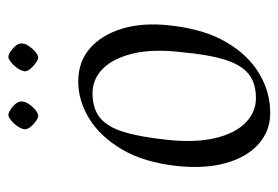

<svg xmlns="http://www.w3.org/2000/svg" viewBox="-126 -546 681 470"><g transform="rotate(-90 215.0 -310.5)"><path d="M174 10Q130 10 98 -18.5Q66 -47 51.5 -98Q37 -149 44 -217Q53 -299 84.5 -352.5Q116 -406 160 -433Q204 -460 251 -460Q299 -460 332 -431.5Q365 -403 380.5 -352Q396 -301 388 -233Q379 -152 347.5 -98Q316 -44 270.5 -17Q225 10 174 10ZM210 -25Q247 -25 269.5 -43Q292 -61 304.5 -101.5Q317 -142 323 -209Q331 -277 319.5 -325.5Q308 -374 282.5 -399.5Q257 -425 222 -425Q185 -425 162.5 -407Q140 -389 127.5 -348.5Q115 -308 108 -240Q101 -173 112.5 -124.5Q124 -76 150 -50.5Q176 -25 210 -25ZM309 -558Q305 -558 297 -563.5Q289 -569 282.5 -576.5Q276 -584 276 -591Q277 -599 283 -608Q289 -617 297.5 -624Q306 -631 311 -631Q317 -631 325 -625.5Q333 -620 339 -612.5Q345 -605 344 -597Q344 -590 337.5 -580.5Q331 -571 323 -564.5Q315 -558 309 -558ZM167 -558Q162 -558 154 -563.5Q146 -569 140 -576.5Q134 -584 134 -591Q135 -599 141 -608Q147 -617 155.5 -624Q164 -631 169 -631Q174 -631 182.5 -625.5Q191 -620 197 -612.5Q203 -605 202 -597Q202 -590 195.5 -580.5Q189 -571 181 -564.5Q173 -558 167 -558Z"/></g></svg>

Font: Ancizar Serif Light
Style: Italic
Weight: 300
Italic angle: -4°
Designer: Cesar Puertas, Viviana Monsalve, Julian Moncada, Julian Prieto, Jose Castro, Felipe Aragon, Mariel Hernandez, Sara Alarc
Version: Version 8.100